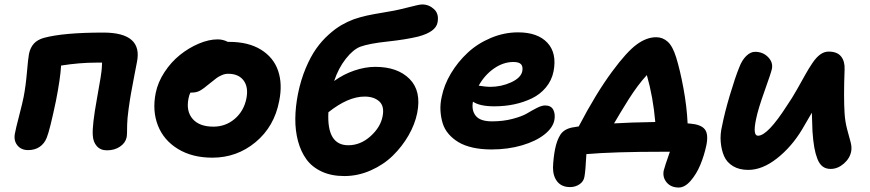

<svg xmlns="http://www.w3.org/2000/svg" viewBox="-20 -713 3930 867"><path d="M462.9 -34.2Q434.1 -34.2 417.2 -53Q400.4 -71.8 398.9 -103Q396 -148.4 417.7 -267.1Q439.5 -385.7 439.9 -409.2Q439.9 -413.1 440.4 -420.4Q440.9 -427.7 440.9 -430.2H413.1Q339.8 -430.2 255.9 -417Q252.4 -357.9 232.9 -258.8Q205.1 -125.5 190.9 -90.8Q180.7 -64.9 159.2 -50Q137.7 -35.2 106.9 -35.2Q75.2 -35.2 57.9 -57.4Q40.5 -79.6 47.9 -112.8Q51.3 -132.3 66.7 -191.4Q82 -250.5 86.9 -275.9Q96.2 -324.2 101.6 -386.5Q106.9 -448.7 110.8 -469.2Q116.7 -498 132.8 -515.9Q148.9 -533.7 178.2 -542Q266.6 -565.9 446.8 -565.9Q536.6 -565.9 574.5 -532.2Q612.3 -498.5 598.1 -431.2Q597.2 -427.2 586.9 -373.3Q576.7 -319.3 571.5 -291Q566.4 -262.7 560.5 -219.5Q554.7 -176.3 554.2 -150.9Q554.2 -104 551.8 -92.8Q546.4 -67.4 521.7 -50.8Q497.1 -34.2 462.9 -34.2Z M939 -1Q848.1 -1 783.7 -40.3Q719.2 -79.6 693.1 -146.2Q667 -212.9 683.1 -293Q692.9 -341.8 722.9 -387.5Q752.9 -433.1 792.5 -464.8Q832 -496.6 877.4 -515.9Q922.9 -535.2 962.9 -535.2Q987.3 -535.2 1008.8 -523.9H1015.1Q1101.6 -523.9 1158.4 -488.8Q1215.3 -453.6 1235.8 -393.6Q1256.3 -333.5 1240.7 -256.8Q1218.8 -141.6 1134.3 -71.3Q1049.8 -1 939 -1ZM831.1 -268.1Q819.8 -210.4 850.1 -175.8Q880.4 -141.1 943.8 -141.1Q999 -141.1 1040.3 -176.5Q1081.5 -211.9 1092.8 -269Q1102.5 -319.8 1079.8 -349.9Q1057.1 -379.9 1009.8 -379.9Q995.6 -379.9 981.2 -373.5Q966.8 -367.2 957.8 -360.4Q948.7 -353.5 926.8 -335.9Q898.4 -312 882.8 -303.5Q867.2 -294.9 845.7 -294.9H839.8Q834 -283.7 831.1 -268.1Z M1534.7 82Q1476.6 82 1432.9 61.8Q1389.2 41.5 1363.8 6.6Q1338.4 -28.3 1325.7 -75.9Q1313 -123.5 1313.5 -177.2Q1314 -231 1325.7 -290Q1338.4 -352.5 1360.6 -405.3Q1382.8 -458 1408 -493.4Q1433.1 -528.8 1463.9 -556.4Q1494.6 -584 1521.7 -599.6Q1548.8 -615.2 1577.6 -626Q1605.5 -635.7 1636.5 -642.6Q1667.5 -649.4 1705.8 -655.5Q1744.1 -661.6 1759.8 -665Q1784.2 -669.9 1814.2 -677.5Q1844.2 -685.1 1861.1 -689Q1877.9 -692.9 1886.7 -692.9Q1917 -692.9 1940.2 -671.4Q1963.4 -649.9 1955.6 -610.8Q1947.3 -568.8 1868.7 -547.9Q1812 -534.2 1729.5 -525.4Q1647 -516.6 1606.9 -502Q1574.2 -489.3 1541.3 -447.3Q1508.3 -405.3 1488.8 -347.2Q1531.2 -377.9 1580.1 -394.5Q1628.9 -411.1 1674.8 -411.1Q1775.4 -411.1 1829.6 -356.4Q1883.8 -301.8 1863.8 -202.1Q1853.5 -151.4 1824.7 -101.3Q1795.9 -51.3 1753.7 -10Q1711.4 31.2 1653.8 56.6Q1596.2 82 1534.7 82ZM1626.5 -276.9Q1551.8 -276.9 1462.9 -206.1Q1455.1 -57.1 1552.7 -57.1Q1607.4 -57.1 1652.6 -97.4Q1697.8 -137.7 1707.5 -187Q1716.8 -232.9 1692.9 -254.9Q1668.9 -276.9 1626.5 -276.9Z M2199.7 -38.1Q2152.8 -38.1 2114.7 -46.6Q2076.7 -55.2 2050.3 -71Q2023.9 -86.9 2005.4 -108.6Q1986.8 -130.4 1978.8 -157Q1970.7 -183.6 1969 -213.6Q1967.3 -243.7 1974.6 -275.9Q1985.4 -330.1 2016.6 -382.1Q2047.9 -434.1 2092.3 -475.3Q2136.7 -516.6 2196.5 -541.7Q2256.3 -566.9 2319.3 -566.9Q2408.2 -566.9 2451.9 -519.8Q2495.6 -472.7 2479.5 -390.1Q2471.2 -349.6 2445.3 -318.4Q2419.4 -287.1 2382.1 -269Q2344.7 -251 2302 -241.9Q2259.3 -232.9 2212.4 -232.9Q2146 -232.9 2115.7 -253.9Q2108.4 -214.8 2128.4 -189.9Q2148.4 -165 2201.7 -165Q2252.4 -165 2294.9 -176.3Q2337.4 -187.5 2359.9 -200.9Q2382.3 -214.4 2404.3 -225.6Q2426.3 -236.8 2441.4 -236.8Q2468.3 -236.8 2478.3 -217.5Q2488.3 -198.2 2483.4 -170.9Q2476.6 -135.7 2438.2 -105.5Q2399.9 -75.2 2336.7 -56.6Q2273.4 -38.1 2199.7 -38.1ZM2298.3 -433.1Q2252.9 -433.1 2210.7 -403.8Q2168.5 -374.5 2141.6 -326.2Q2175.3 -320.8 2192.4 -320.8Q2243.7 -320.8 2287.8 -341.1Q2332 -361.3 2338.4 -391.1Q2342.3 -412.6 2332.8 -422.9Q2323.2 -433.1 2298.3 -433.1Z M3044.9 133.8Q3009.8 133.8 2990.5 110.8Q2971.2 87.9 2977.1 57.1Q2980.5 42 3004.9 -27.8H2979Q2749 -27.8 2627.9 -17.1Q2624 59.6 2619.1 85Q2615.7 106.4 2596.9 119.1Q2578.1 131.8 2554.2 131.8Q2516.6 131.8 2496.8 107.4Q2477.1 83 2477.1 43.9Q2478.5 2 2486.3 -39.1Q2494.6 -80.1 2510.5 -104.7Q2526.4 -129.4 2563 -137.2Q2566.4 -137.7 2571 -138.4Q2575.7 -139.2 2582.3 -140.4Q2588.9 -141.6 2593.3 -142.1Q2671.9 -292.5 2745.1 -391.1Q2809.6 -478.5 2854.5 -511.7Q2899.4 -544.9 2942.9 -544.9Q2972.7 -544.9 2995.1 -524.7Q3017.6 -504.4 3033.2 -454.1Q3050.8 -397.5 3066.2 -314.5Q3081.5 -231.4 3085 -155.8Q3093.3 -155.8 3097.2 -154.8Q3145 -150.9 3162.4 -129.4Q3179.7 -107.9 3169.9 -58.1Q3160.2 -11.7 3142.6 30.8Q3125 73.2 3098.6 103.5Q3072.3 133.8 3044.9 133.8ZM2817.9 -263.2Q2779.8 -202.1 2752.9 -155.8Q2822.8 -160.2 2939 -162.1Q2929.2 -274.9 2900.9 -374Q2861.3 -331.5 2817.9 -263.2Z M3358.9 54.2Q3318.4 54.2 3290.3 37.4Q3262.2 20.5 3250 -7.3Q3237.8 -35.2 3234.6 -71Q3231.4 -106.9 3240.7 -145Q3252 -203.6 3276.1 -284.4Q3300.3 -365.2 3317.9 -408.2Q3330.6 -441.9 3349.9 -460.4Q3369.1 -479 3389.6 -479Q3424.8 -479 3448 -455.6Q3471.2 -432.1 3465.8 -402.8Q3462.4 -385.7 3432.9 -303.2Q3403.3 -220.7 3394.5 -176.8Q3377.9 -100.1 3402.8 -100.1Q3446.8 -100.1 3534.7 -237.8Q3555.7 -268.1 3578.4 -308.1Q3601.1 -348.1 3616.2 -375.5Q3631.3 -402.8 3648.7 -428.5Q3666 -454.1 3683.8 -467Q3701.7 -480 3721.7 -480Q3760.3 -480 3777.8 -458.3Q3795.4 -436.5 3793.9 -399.9Q3789.1 -272.5 3793.9 -200.2Q3796.4 -162.1 3805.7 -127.9Q3814.9 -93.8 3821 -71.3Q3827.1 -48.8 3823.7 -29.8Q3817.9 2 3790.3 25.9Q3762.7 49.8 3731 49.8Q3709.5 49.8 3694.8 38.8Q3680.2 27.8 3671.1 4.6Q3662.1 -18.6 3657 -47.4Q3651.9 -76.2 3648.9 -119.1Q3647.5 -161.1 3646 -204.1Q3634.8 -184.1 3601.6 -127.9Q3554.2 -49.3 3488.3 2.4Q3422.4 54.2 3358.9 54.2Z"/></svg>

Font: Shantell Sans Bouncy
Style: Bold Italic
Weight: 700
Italic angle: -11.31°
Designer: Stephen Nixon, Anya Danilova, Shantell Martin
Foundry: Arrow Type
Version: Version 1.006;[9816181b4]